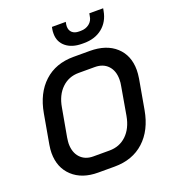

<svg xmlns="http://www.w3.org/2000/svg" viewBox="-164 -1045 1042 1173"><g transform="rotate(-20 357.5 -458.5)"><path d="M44 -201Q44 -224 49 -254L83 -446Q105 -570 180 -639Q255 -708 371 -708H477Q584 -708 645.5 -652Q707 -596 707 -501Q707 -478 702 -446L668 -254Q646 -130 570.5 -61Q495 8 378 8H271Q167 8 105.5 -49Q44 -106 44 -201ZM382 -95Q448 -95 493 -138Q538 -181 552 -258L584 -442Q588 -461 588 -483Q588 -539 557 -572Q526 -605 472 -605H367Q302 -605 257 -561.5Q212 -518 199 -442L166 -258Q162 -230 162 -219Q162 -162 193 -128.5Q224 -95 277 -95ZM305 -882Q305 -900 307 -909L310 -925H400L397 -909Q396 -905 396 -897Q396 -871 412 -856.5Q428 -842 456 -842H468Q500 -842 523 -860Q546 -878 550 -909L553 -925H643L640 -909Q628 -842 580.5 -803.5Q533 -765 461 -765H449Q383 -765 344 -797Q305 -829 305 -882Z"/></g></svg>

Font: Bai Jamjuree SemiBold
Style: Italic
Weight: 600
Italic angle: -10°
Version: Version 1.000; ttfautohint (v1.6)